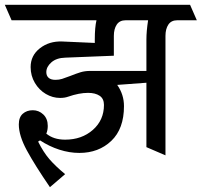

<svg xmlns="http://www.w3.org/2000/svg" viewBox="-50 -590 836 796"><path d="M685 -506Q660 -506 648 -488Q636 -470 636 -441V54L557 20V-247L436 -238Q464 -198 464 -150Q464 -56 411.5 -6Q359 44 279 44Q238 44 196 30.5Q154 17 116 -8L108 -3Q130 41 154.5 69.5Q179 98 220 132L157 186Q94 94 61 33Q28 -28 28 -74Q28 -104 44.5 -118.5Q61 -133 86 -133Q111 -133 129.5 -115.5Q148 -98 148 -68Q148 -50 142 -36Q172 -11 220 -11Q289 -11 335 -51.5Q381 -92 381 -155Q381 -181 363 -193Q345 -205 315 -205Q278 -205 232 -189Q218 -184 199 -184Q168 -184 140 -200.5Q112 -217 94.5 -246.5Q77 -276 77 -312Q77 -360 115.5 -390Q154 -420 208 -418L343 -412V-426Q343 -477 350 -506H-2L-30 -570H738L766 -506ZM564 -506H471Q446 -506 434 -488Q422 -470 422 -441V-359L221 -351Q184 -350 163 -331.5Q142 -313 142 -291Q142 -276 151.5 -267.5Q161 -259 180 -259Q195 -259 207.5 -263Q220 -267 241 -275Q266 -285 284 -290.5Q302 -296 325 -296H557V-426Q557 -461 564 -506Z"/></svg>

Font: Sumana
Style: Regular
Weight: 400
Designer: Cyreal, Alexei Vanyashin (Devanagari), Olga Karpushina (Latin)
Foundry: Cyreal
Version: Version 1.015;PS 001.015;hotconv 1.0.70;makeotf.lib2.5.58329